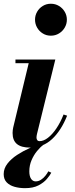

<svg xmlns="http://www.w3.org/2000/svg" viewBox="-21 -778 402 1025"><path d="M140 10Q92.8 10 69.5 -9.1Q46.2 -28.3 46.2 -68Q46.2 -75.8 47.2 -83.9Q48.2 -92 49.5 -97.5L132.2 -440.5H61.5V-460H274.3L176.3 -62Q175.3 -57.8 174.5 -52.6Q173.8 -47.5 173.8 -43.3Q173.8 -35.8 177.8 -30.1Q181.8 -24.5 190.5 -24.5Q211.8 -24.5 235 -42.4Q258.3 -60.3 280 -92.4Q301.8 -124.5 318.3 -166.7L337.3 -160.5Q305.5 -80.7 256.8 -35.4Q208 10 140 10ZM250.5 -587.5Q226.5 -587.5 207.4 -599.4Q188.2 -611.2 177.1 -630.7Q166 -650.2 166 -673Q166 -695.7 177.1 -715.1Q188.2 -734.5 207.4 -746.2Q226.5 -758 250.5 -758Q274.5 -758 293.9 -746.2Q313.3 -734.5 324.6 -715.1Q336 -695.7 336 -673Q336 -650.2 324.6 -630.7Q313.3 -611.2 293.9 -599.4Q274.5 -587.5 250.5 -587.5ZM112.8 226.5Q82.2 226.5 56.2 219.1Q30.2 211.8 14.5 195.3Q-1.3 178.8 -1.3 151.3Q-1.3 121.3 18.7 95.5Q38.7 69.8 70.4 49Q102 28.3 138 12.4Q174 -3.5 206 -13.8L210.8 -4.8Q194.3 7 176.8 28.3Q159.3 49.5 147.4 77.3Q135.5 105 135.5 137Q135.5 162.5 144.8 176.4Q154 190.3 169.3 190.3Q184.8 190.3 198 181.5Q211.3 172.8 221.4 160.1Q231.5 147.5 237 136.5L252.8 144Q245.8 158 229.1 177.5Q212.5 197 184.1 211.8Q155.8 226.5 112.8 226.5Z"/></svg>

Font: Bodoni Moda
Style: Italic
Weight: 400
Italic angle: -13°
Designer: Owen Earl
Foundry: indestructible type
Version: Version 2.005